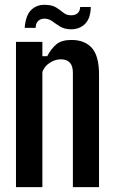

<svg xmlns="http://www.w3.org/2000/svg" viewBox="-20 -773 477 793"><path d="M46 0V-600H155V-541H175Q192 -573 213.5 -590.5Q235 -608 275 -608Q330 -608 359.5 -575Q389 -542 389 -465V0H281V-473Q281 -528 231 -528Q208 -528 186 -514Q164 -500 155 -476V0ZM82 -658Q86 -711 110 -733Q134 -755 169 -753Q197 -752 213 -741.5Q229 -731 242 -720.5Q255 -710 272 -710Q290 -709 300.5 -718.5Q311 -728 311 -744H355Q354 -696 330.5 -673.5Q307 -651 270 -652Q245 -653 228 -663.5Q211 -674 197 -684.5Q183 -695 166 -696Q151 -697 139.5 -688Q128 -679 127 -658Z"/></svg>

Font: Big Shoulders Display
Style: Bold
Weight: 700
Designer: Patric King
Foundry: XO Type Co
Version: Version 1.000; ttfautohint (v1.8.2)